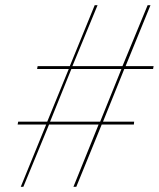

<svg xmlns="http://www.w3.org/2000/svg" viewBox="-20 -720 612 740"><path d="M366 -251H173L255 -454H448ZM345 -700 249 -465H125L123 -454H245L162 -251H50L48 -240H158L60 0H70L169 -240H360L263 0H274L372 -240H496L497 -251H377L459 -454H570L572 -465H464L560 -700H549L452 -465H259L356 -700Z"/></svg>

Font: Jost* 200 Hairline Italic
Style: Italic
Weight: 100
Italic angle: -10°
Version: Version 3.200; ttfautohint (v0.97) -l 8 -r 50 -G 200 -x 14 -